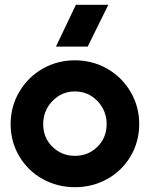

<svg xmlns="http://www.w3.org/2000/svg" viewBox="-20 -760 618 792"><path d="M59.6 -115.2Q23.9 -175.3 23.9 -248Q23.9 -320.8 59.6 -381.3Q95.2 -441.9 156 -476.6Q216.8 -511.2 289.1 -511.2Q361.3 -511.2 422.1 -476.6Q482.9 -441.9 518.6 -381.3Q554.2 -320.8 554.2 -248Q554.2 -175.3 518.6 -115.2Q482.9 -55.2 422.1 -21.5Q361.3 12.2 289.1 12.2Q216.8 12.2 156 -21.5Q95.2 -55.2 59.6 -115.2ZM196.3 -343.3Q158.2 -303.7 158.2 -248Q158.2 -192.4 196 -154.8Q233.9 -117.2 289.1 -117.2Q344.2 -117.2 382.1 -154.8Q419.9 -192.4 419.9 -248Q419.9 -303.7 381.8 -343.3Q343.8 -382.8 289.1 -382.8Q234.4 -382.8 196.3 -343.3ZM210.9 -567.9 293 -740.2H426.8L341.8 -567.9Z"/></svg>

Font: Human Sans
Style: Bold
Weight: 700
Designer: Tim Radville
Foundry: Continuum
Version: Version 1.000;FEAKit 1.0